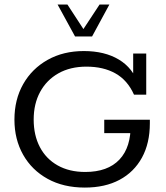

<svg xmlns="http://www.w3.org/2000/svg" viewBox="-20 -820 735 850"><path d="M355.6 10.4Q261 10.4 191 -28.2Q120.9 -66.8 82.4 -135Q43.9 -203.2 43.9 -290.4Q43.9 -379.4 82.7 -447.7Q121.5 -516 190.9 -555Q260.3 -594 351.2 -594Q443.3 -594 506 -556.4Q568.7 -518.9 593 -446.2L569.6 -457.8V-583H627.4V-401H573.2Q544.5 -465.1 491.1 -495Q437.8 -525 362.8 -525Q291 -525 238.5 -495.3Q186.1 -465.6 157.6 -413Q129.1 -360.4 129.1 -290.6Q129.1 -221.1 156.5 -168.9Q183.9 -116.6 235.3 -87.7Q286.7 -58.7 357.4 -58.7Q456.9 -58.7 508.8 -113.6Q560.6 -168.5 558.3 -271.3L595.1 -230.7H441.5V-290H643.4V-274.4Q643.4 -185.9 608.4 -122.1Q573.3 -58.2 509.2 -23.9Q445.1 10.4 355.6 10.4ZM312.3 -658.5 235 -799.8H278.6L349.3 -691.4L420.7 -799.8H464.2L387.6 -658.5Z"/></svg>

Font: Rokkitt SemiBold
Style: Regular
Weight: 600
Designer: Vernon Adams
Foundry: Vernon Adams
Version: Version 3.103